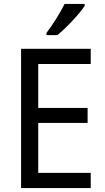

<svg xmlns="http://www.w3.org/2000/svg" viewBox="-20 -964 540 984"><path d="M414 -934V-944H311C289 -899 251 -838 218 -795V-784H274C319 -820 389 -895 414 -934ZM445 0V-78H176V-334H429V-411H176V-636H445V-714H88V0Z"/></svg>

Font: Noto Sans Khmer UI SemiCondensed
Style: Regular
Weight: 400
Width: 4
Designer: Danh Hong and the Monotype Design Team
Foundry: Monotype Imaging Inc.
Version: Version 2.002